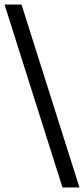

<svg xmlns="http://www.w3.org/2000/svg" viewBox="-20 -740 371 848"><path d="M256 88 0 -720H75L331 88Z"/></svg>

Font: Ek Mukta
Style: Regular
Weight: 400
Designer: Girish Dalvi and Yashodeep Gholap
Foundry: Ek Type
Version: Version 2.538;PS 1.001;hotconv 16.6.51;makeotf.lib2.5.65220;